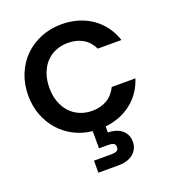

<svg xmlns="http://www.w3.org/2000/svg" viewBox="-169 -835 1106 1228"><g transform="rotate(-20 384.0 -220.5)"><path d="M35 -350Q35 -428 62 -494Q89 -560 136.5 -607Q184 -654 249 -680.5Q314 -707 389 -707Q447 -707 499 -692Q551 -677 593.5 -648Q636 -619 667.5 -577Q699 -535 717 -481H556Q531 -532 488 -556.5Q445 -581 388 -581Q342 -581 303.5 -565Q265 -549 237.5 -519Q210 -489 194.5 -446Q179 -403 179 -350Q179 -297 194.5 -254.5Q210 -212 237.5 -182Q265 -152 303.5 -135.5Q342 -119 388 -119Q445 -119 488 -144Q531 -169 556 -220H717Q685 -122 610 -64.5Q535 -7 433 4V45Q458 45 481.5 51.5Q505 58 523 71.5Q541 85 552 105.5Q563 126 563 154Q563 182 552 203Q541 224 522.5 238Q504 252 480 259Q456 266 430 266H288V184H407Q430 184 443 177.5Q456 171 456 152Q456 133 443 127Q430 121 407 121H345V4Q278 -3 221 -32.5Q164 -62 123 -108.5Q82 -155 58.5 -216.5Q35 -278 35 -350Z"/></g></svg>

Font: Poppins SemiBold
Style: Regular
Weight: 600
Designer: Ninad Kale (Devanagari), Jonny Pinhorn (Latin)
Foundry: Indian Type Foundry
Version: Version 3.002 2017